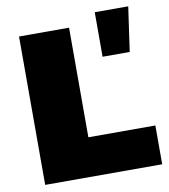

<svg xmlns="http://www.w3.org/2000/svg" viewBox="-84 -821 784 892"><g transform="rotate(-10 308.5 -375.0)"><path d="M57 -700H293V-183H609V0H57ZM423 -750H581L551 -540H423Z"/></g></svg>

Font: CMG Sans Black
Style: Regular
Weight: 900
Designer: Julieta Ulanovsky
Foundry: Julieta Ulanovsky
Version: Version 7.200